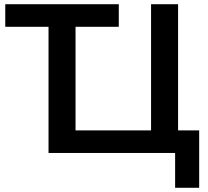

<svg xmlns="http://www.w3.org/2000/svg" viewBox="-20 -725 986 910"><path d="M810 165V0H210V-598H5V-705H543V-598H338V-107H696V-705H824V-107H924V165Z"/></svg>

Font: NunitoSans3
Style: Bold
Weight: 700
Designer: Vernon Adams
Foundry: Vernon Adams
Version: Version 3.101;gftools[0.9.27]